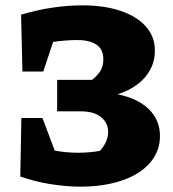

<svg xmlns="http://www.w3.org/2000/svg" viewBox="-20 -688 648 719"><path d="M56 -27 60 -246H139L185 -124Q229 -116 271 -116Q315 -116 354 -123Q385 -157 385 -194Q385 -227 359 -249Q333 -271 283 -271H194V-389H325Q345 -405 356 -422.5Q367 -440 367 -466Q367 -503 341.5 -520.5Q316 -538 269 -538Q226 -538 179 -531L142 -420H64L59 -633Q119 -651 177 -659.5Q235 -668 288 -668Q370 -668 431 -647.5Q492 -627 526 -589Q560 -551 560 -499Q560 -441 522.5 -398Q485 -355 420 -335Q495 -320 537 -279.5Q579 -239 579 -179Q579 -121 541.5 -78Q504 -35 436.5 -12Q369 11 280 11Q231 11 172 2Q113 -7 56 -27Z"/></svg>

Font: Piazzolla ExtraBold
Style: Regular
Weight: 800
Designer: Juan Pablo del Peral
Foundry: Huerta Tipografica
Version: Version 1.330